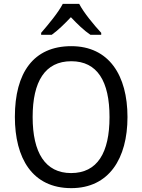

<svg xmlns="http://www.w3.org/2000/svg" viewBox="-20 -964 736 994"><path d="M390 -944H305C282 -899 230 -837 193 -794V-784H248C279 -806 313 -839 347 -875C381 -839 415 -806 448 -784H504V-794C467 -834 413 -899 390 -944ZM640 -358C640 -574 544 -725 349 -725C153 -725 57 -587 57 -359C57 -145 147 10 349 10C544 10 640 -143 640 -358ZM149 -358C149 -542 213 -647 349 -647C484 -647 547 -543 547 -358C547 -173 484 -68 348 -68C214 -68 149 -174 149 -358Z"/></svg>

Font: Noto Sans Gujarati UI SemiCondensed
Style: Regular
Weight: 400
Width: 4
Designer: Jelle Bosma - Monotype Design Team, Universal Thirst
Foundry: Monotype Imaging Inc.
Version: Version 2.106